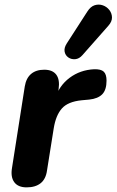

<svg xmlns="http://www.w3.org/2000/svg" viewBox="-20 -800 504 829"><path d="M95 9Q58 9 41.5 -13.5Q25 -36 32 -76L87 -427Q93 -463 114.5 -481Q136 -499 171 -499Q207 -499 223 -477.5Q239 -456 233 -415L225 -371H216Q235 -430 280.5 -464Q326 -498 386 -501Q416 -502 428 -490.5Q440 -479 440 -452Q440 -412 421.5 -393Q403 -374 365 -370L332 -367Q273 -361 247 -331.5Q221 -302 212 -246L183 -64Q178 -27 155.5 -9Q133 9 95 9ZM336 -562Q322 -546 305 -544.5Q288 -543 275 -552Q262 -561 259 -577Q256 -593 268 -612L357 -750Q371 -772 389 -777.5Q407 -783 424 -777Q441 -771 452 -757Q463 -743 463.5 -725Q464 -707 448 -689Z"/></svg>

Font: Nunito ExtraLight ExtraBold
Style: Italic
Weight: 800
Italic angle: -9°
Version: Version 3.602